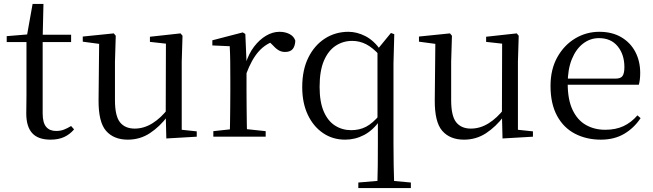

<svg xmlns="http://www.w3.org/2000/svg" viewBox="-20 -692 3306 972"><path d="M155 -479V-516H340V-479ZM236 15Q173 15 143 -18Q113 -51 113 -118Q113 -142 113.5 -161Q114 -180 114 -207V-479H14V-509L135 -519L115 -504L145 -672H200L196 -501V-489V-118Q196 -71 213.5 -50Q231 -29 264 -29Q286 -29 303 -35.5Q320 -42 340 -54L355 -37Q334 -12 305 1.5Q276 15 236 15Z M627 15Q556 15 517 -29.5Q478 -74 479 -186L482 -484L504 -467L399 -481V-507L556 -523L566 -511L562 -380V-185Q562 -105 587.5 -73Q613 -41 662 -41Q709 -41 752 -68Q795 -95 831 -142L854 -103H828Q789 -51 739 -18Q689 15 627 15ZM822 9 819 -114V-116L820 -471L739 -480V-506L894 -523L904 -511L900 -380V-35L976 -27V0Z M1060 0V-28L1171 -40H1212L1325 -28V0ZM1143 0Q1144 -24 1144.5 -65Q1145 -106 1145.5 -150.5Q1146 -195 1146 -229V-289Q1146 -341 1145.5 -381Q1145 -421 1143 -458L1055 -462V-488L1209 -528L1222 -520L1228 -379V-378V-229Q1228 -195 1228.5 -150.5Q1229 -106 1229.5 -65Q1230 -24 1231 0ZM1227 -319 1206 -371H1224Q1239 -420 1266 -455.5Q1293 -491 1326.5 -511Q1360 -531 1395 -531Q1424 -531 1446 -519.5Q1468 -508 1475 -486Q1474 -459 1462 -444Q1450 -429 1423 -429Q1404 -429 1389 -438.5Q1374 -448 1357 -467L1334 -489L1379 -487Q1327 -473 1290.5 -432.5Q1254 -392 1227 -319Z M1794 260V232L1912 222H1951L2060 232V260ZM1727 15Q1664 15 1615 -18.5Q1566 -52 1538 -111.5Q1510 -171 1510 -251Q1510 -338 1541 -400.5Q1572 -463 1625 -497Q1678 -531 1744 -531Q1787 -531 1830 -509Q1873 -487 1908 -437H1916L1903 -411Q1868 -450 1834.5 -467.5Q1801 -485 1763 -485Q1717 -485 1679.5 -460.5Q1642 -436 1620 -385Q1598 -334 1598 -252Q1598 -176 1619 -127.5Q1640 -79 1676.5 -56Q1713 -33 1758 -33Q1800 -33 1833.5 -50.5Q1867 -68 1902 -110L1913 -84H1905Q1868 -32 1823 -8.5Q1778 15 1727 15ZM1890 260Q1892 203 1892.5 145.5Q1893 88 1893 31V-78L1891 -87V-440V-442L1959 -525L1976 -519L1972 -371V31Q1972 88 1973 145.5Q1974 203 1976 260Z M2329 15Q2258 15 2219 -29.5Q2180 -74 2181 -186L2184 -484L2206 -467L2101 -481V-507L2258 -523L2268 -511L2264 -380V-185Q2264 -105 2289.5 -73Q2315 -41 2364 -41Q2411 -41 2454 -68Q2497 -95 2533 -142L2556 -103H2530Q2491 -51 2441 -18Q2391 15 2329 15ZM2524 9 2521 -114V-116L2522 -471L2441 -480V-506L2596 -523L2606 -511L2602 -380V-35L2678 -27V0Z M3022 15Q2949 15 2891 -15Q2833 -45 2800 -106Q2767 -167 2767 -257Q2767 -341 2801.5 -402.5Q2836 -464 2892 -497.5Q2948 -531 3014 -531Q3079 -531 3125.5 -503.5Q3172 -476 3196.5 -429Q3221 -382 3221 -323Q3221 -287 3214 -263H2806V-294H3096Q3123 -294 3132 -308Q3141 -322 3141 -352Q3141 -416 3107 -457.5Q3073 -499 3012 -499Q2968 -499 2932 -471.5Q2896 -444 2875 -392.5Q2854 -341 2854 -269Q2854 -188 2878.5 -136Q2903 -84 2946 -59.5Q2989 -35 3044 -35Q3097 -35 3136.5 -53.5Q3176 -72 3207 -108L3223 -94Q3190 -44 3140 -14.5Q3090 15 3022 15Z"/></svg>

Font: Noto Serif KR ExtraLight
Style: Regular
Weight: 400
Version: Version 2.002-H1;hotconv 1.1.0;makeotfexe 2.6.0